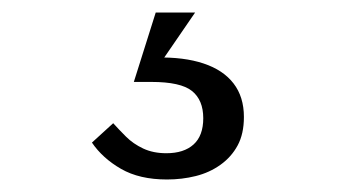

<svg xmlns="http://www.w3.org/2000/svg" viewBox="-20 -25 566 307"><path d="M292 -5 233 81 230 67Q274 66 305.5 76.5Q337 87 353.5 108.5Q370 130 370 162Q370 189 360 207.5Q350 226 332.5 238.5Q315 251 293 256.5Q271 262 247 262Q203 262 173.5 245Q144 228 127 203L161 172Q170 182 181.5 193.5Q193 205 209 212.5Q225 220 246 220Q274 220 289.5 206Q305 192 305 164Q305 135 287 120.5Q269 106 222 106H194L229 -5Z"/></svg>

Font: Roboto Serif SemiCondensed Light
Style: Regular
Weight: 300
Width: 4
Designer: Greg Gazdowicz
Foundry: Commercial Type
Version: Version 1.007